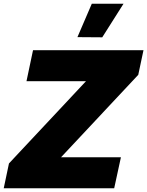

<svg xmlns="http://www.w3.org/2000/svg" viewBox="-21 -1009 789 1029"><path d="M527 -809 394 -810 471 -989H641ZM-1 0 27 -133 440 -574H121L156 -740H748L720 -608L306 -166H627L591 0Z"/></svg>

Font: Be Vietnam Pro Black
Style: Italic
Weight: 900
Italic angle: -12°
Designer: Lam Bao, Tony Le, Vietanh Nguyen
Foundry: Yellow Type Foundry
Version: Version 1.002; ttfautohint (v1.8.3)